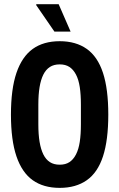

<svg xmlns="http://www.w3.org/2000/svg" viewBox="-20 -899 578 931"><path d="M269.6 12Q190.9 12 138.7 -25.2Q86.6 -62.3 59.8 -140.8Q33.1 -219.3 33.1 -343.2Q33.1 -467.1 59.8 -545.6Q86.6 -624.1 138.7 -661.7Q190.9 -699.2 269.6 -699.2Q348.1 -699.2 400.9 -661.7Q453.7 -624.1 479.4 -545.6Q505.1 -467.1 505.1 -343.2Q505.1 -219.3 479.4 -140.8Q453.7 -62.3 400.9 -25.2Q348.1 12 269.6 12ZM269.6 -100.4Q297.7 -100.4 316.7 -112.9Q335.7 -125.4 348.5 -150.2Q361.3 -174.9 366.8 -211.3Q372.3 -247.7 372.3 -296.3V-391.7Q372.3 -440.3 366.8 -476.6Q361.3 -512.9 348.5 -537.3Q335.7 -561.8 316.7 -574.3Q297.7 -586.8 269.6 -586.8Q241.3 -586.8 221.9 -574.3Q202.5 -561.8 190.2 -537.3Q178 -512.9 171.9 -476.6Q165.9 -440.3 165.9 -391.7V-296.3Q165.9 -247.7 171.9 -211.3Q178 -174.9 190.2 -150.2Q202.5 -125.4 221.9 -112.9Q241.3 -100.4 269.6 -100.4ZM322.4 -745.7H243.9L155.2 -874.7L156.2 -878.7H264.4Z"/></svg>

Font: Archivo SemiBold ExtraCondensed
Style: Regular
Weight: 600
Width: 2
Version: Version 2.001